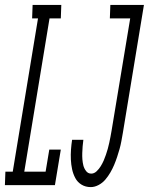

<svg xmlns="http://www.w3.org/2000/svg" viewBox="-54 -755 607 783"><path d="M-34 0 -32 -55H-2L101 -680H77L79 -735H196L194 -680H148L45 -55H132L147 -145H194L170 0ZM316 8Q295 8 278.5 -2Q262 -12 253 -29Q244 -46 240 -65Q236 -84 235 -104Q234 -124 235.5 -144.5Q237 -165 240 -185H286Q284 -172 283 -158.5Q282 -145 281.5 -131.5Q281 -118 282 -105Q283 -92 286 -80Q289 -68 297 -57.5Q305 -47 318 -47Q330 -47 340 -56.5Q350 -66 357 -77.5Q364 -89 369 -100.5Q374 -112 378 -124Q382 -136 385.5 -148Q389 -160 391.5 -172.5Q394 -185 396.5 -197Q399 -209 401 -222L477 -680H394L396 -735H533L447 -213Q444 -196 441 -179.5Q438 -163 433.5 -147Q429 -131 423.5 -114.5Q418 -98 411.5 -82.5Q405 -67 396 -51.5Q387 -36 375.5 -22.5Q364 -9 348 -0.5Q332 8 316 8Z"/></svg>

Font: Iosevka Curly Slab LtObl
Style: Regular
Weight: 300
Italic angle: -9°
Monospace: yes
Designer: Belleve Invis
Foundry: Belleve Invis
Version: Version 11.0.0; ttfautohint (v1.8.3)